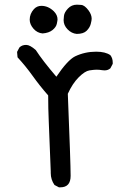

<svg xmlns="http://www.w3.org/2000/svg" viewBox="-20 -807 540 821"><path d="M238 -6H232L213 -16Q197 -39 197 -67V-74Q191 -231 188.5 -287Q186 -343 186 -399Q150 -440 120 -482Q90 -524 55 -562L53 -585L63 -604Q74 -615 92 -615Q108 -615 133 -593Q162 -548 221 -479Q269 -550 301 -566Q343 -586 391 -586Q431 -586 452 -571Q462 -558 462 -540V-534L452 -515Q442 -506 427 -506L416 -507Q405 -509 393 -509Q382 -509 362.5 -506Q343 -503 316.5 -476.5Q290 -450 270 -406Q282 -109 282 -55Q282 -6 238 -6ZM308 -662Q286 -664 269 -681.5Q252 -699 252 -721Q252 -724 253.5 -739Q255 -754 270.5 -770.5Q286 -787 309 -787Q312 -787 327 -786Q342 -785 359 -762Q372 -744 372 -727Q372 -720 368 -704.5Q364 -689 350.5 -675.5Q337 -662 308 -662ZM162 -664Q139 -666 123 -684.5Q107 -703 107 -723Q107 -748 125 -768Q138 -782 157 -782Q186 -782 210 -759Q226 -743 226 -724Q226 -720 223 -705.5Q220 -691 204.5 -678.5Q189 -666 162 -664Z"/></svg>

Font: Xiaolai SC
Style: Regular
Weight: 400
Designer: Nozomi Seto 瀬戸のぞみ
Version: Version 3.11;December 4, 2020;FontCreator 13.0.0.2613 64-bit